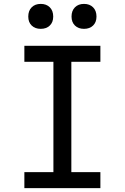

<svg xmlns="http://www.w3.org/2000/svg" viewBox="-20 -965 640 985"><path d="M411 -817Q382 -817 364.5 -834Q347 -851 347 -880Q347 -910 364.5 -927.5Q382 -945 411 -945Q440 -945 457.5 -927.5Q475 -910 475 -880Q475 -851 457.5 -834Q440 -817 411 -817ZM189 -817Q160 -817 142.5 -834Q125 -851 125 -880Q125 -910 142.5 -927.5Q160 -945 189 -945Q218 -945 235.5 -927.5Q253 -910 253 -880Q253 -851 235.5 -834Q218 -817 189 -817ZM105 0V-82H254V-648H105V-730H495V-648H346V-82H495V0Z"/></svg>

Font: JetBrains Mono NL
Style: Regular
Weight: 400
Monospace: yes
Designer: Philipp Nurullin, Konstantin Bulenkov
Foundry: JetBrains
Version: Version 2.305; ttfautohint (v1.8.4.7-5d5b)